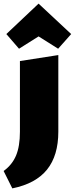

<svg xmlns="http://www.w3.org/2000/svg" viewBox="-58 -751 413 1060"><path d="M52 -414 264 -447V-24Q264 108 201.5 185.5Q139 263 10 289L-38 193Q9 159 30.5 108Q52 57 52 -24ZM-23 -563 155 -731 335 -563 263 -482 155 -550 47 -482Z"/></svg>

Font: Ysabeau Black
Style: Regular
Weight: 900
Designer: Christian Thalmann (Catharsis Fonts)
Version: Version 0.003